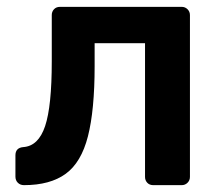

<svg xmlns="http://www.w3.org/2000/svg" viewBox="-20 -540 643 560"><path d="M50 0Q39 0 32 -7Q25 -14 25 -25V-87Q25 -109 48 -111Q92 -114 111.5 -172Q131 -230 131 -361V-496Q131 -506 137.5 -513Q144 -520 155 -520H510Q520 -520 527 -513Q534 -506 534 -496V-24Q534 -14 527 -7Q520 0 510 0H427Q416 0 409.5 -7Q403 -14 403 -24V-414H256V-347Q256 -219 236.5 -142.5Q217 -66 171.5 -33Q126 0 50 0Z"/></svg>

Font: Rubik Medium
Style: Regular
Weight: 500
Designer: Hubert and Fischer
Foundry: Hubert and Fischer
Version: Version 2.300; ttfautohint (v1.8.4.7-5d5b);gftools[0.9.30]